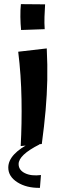

<svg xmlns="http://www.w3.org/2000/svg" viewBox="-20 -702 318 928"><path d="M182 -6 80 4Q86 -105 84 -222Q82 -339 68 -452L206 -468Q210 -387 208.5 -315.5Q207 -244 200.5 -169.5Q194 -95 182 -6ZM82 -557Q79 -586 78.5 -620Q78 -654 81 -682L198 -681Q196 -650 195 -620.5Q194 -591 196 -561ZM173 206Q108 207 64 179Q20 151 20 108Q20 41 135 -15L171 -4Q70 47 70 91Q70 120 100.5 135Q131 150 178 144Z"/></svg>

Font: Marhey
Style: Regular
Weight: 400
Designer: Nur Syamsi & Bustanul Arifin
Foundry: Namelatype
Version: Version 1.000; ttfautohint (v1.8.4.7-5d5b)